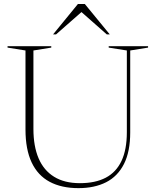

<svg xmlns="http://www.w3.org/2000/svg" viewBox="-20 -938 786 968"><path d="M619.5 -271.5V-683.5L528 -698V-705H726.5V-698L636.5 -683.5V-270.5Q636.5 -173.5 605 -111.2Q573.5 -49 515 -19.2Q456.5 10.5 375.5 10.5Q290 10.5 230.2 -21.5Q170.5 -53.5 139.5 -119.2Q108.5 -185 108.5 -285V-683.5L18 -698V-705H238.5V-698L148.5 -683.5V-288Q148.5 -201 174.5 -140Q200.5 -79 252.8 -46.8Q305 -14.5 383 -14.5Q460.5 -14.5 513 -42Q565.5 -69.5 592.5 -126.5Q619.5 -183.5 619.5 -271.5ZM379 -887.5H402.5L262.5 -764.5H247.5L373 -918H407.5L533.5 -764.5H518.5Z"/></svg>

Font: Newsreader 60pt ExtraLight
Style: Regular
Weight: 250
Designer: Hugues Gentile
Foundry: Production Type
Version: Version 1.003